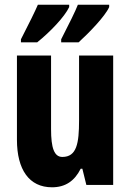

<svg xmlns="http://www.w3.org/2000/svg" viewBox="-20 -786 554 816"><path d="M444 -756V-766H311C301 -740 274 -685 240 -619V-606H314C358 -646 427 -717 444 -756ZM274 -756V-766H141C130 -740 104 -687 69 -619V-606H138C193 -650 255 -715 274 -756ZM461 -550H316V-274C316 -177 306 -119 245 -119C210 -119 197 -158 197 -237V-550H52V-192C52 -65 104 10 201 10C258 10 297 -17 323 -69H330L347 0H461Z"/></svg>

Font: Noto Sans Georgian ExtraCondensed ExtraBold
Style: Regular
Weight: 800
Width: 2
Designer: Monotype Design Team, Akaki Razmadze
Foundry: Google LLC
Version: Version 2.005